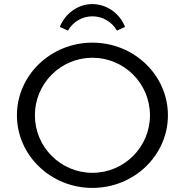

<svg xmlns="http://www.w3.org/2000/svg" viewBox="-20 -915 906 941"><path d="M553 -765 593 -783C566 -851 502 -895 432 -895C363 -895 300 -850 273 -783L313 -765C338 -809 384 -835 433 -835C482 -835 528 -809 553 -765ZM63 -350C63 -153.5 228.8 6 433 6C637.2 6 803 -153.5 803 -350C803 -546.5 637.2 -706 433 -706C228.8 -706 63 -546.5 63 -350ZM151 -350C151 -505.7 277.3 -632 433 -632C588.7 -632 715 -505.7 715 -350C715 -194.3 588.7 -68 433 -68C277.3 -68 151 -194.3 151 -350Z"/></svg>

Font: Resamitz
Style: Bold
Weight: 700
Designer: gluk
Foundry: gluk
Version: Version 0.047